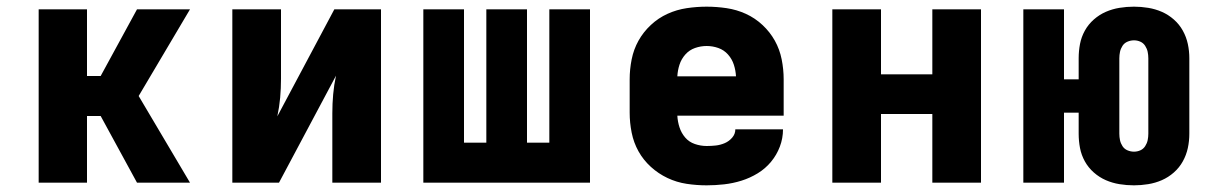

<svg xmlns="http://www.w3.org/2000/svg" viewBox="-20 -548 3640 576"><path d="M391 0 282 -200H241V0H96V-520H241V-320H282L391 -520H550L396 -260L550 0Z M677 0V-520H823V-312Q823 -283 820.5 -255Q818 -227 812 -199L983 -520H1123V0H977V-208Q977 -237 979.5 -265Q982 -293 988 -321L817 0Z M1250 0V-520H1372V-120H1439V-520H1561V-120H1628V-520H1750V0Z M2100 8Q2070 8 2040 3.5Q2010 -1 1982.5 -14Q1955 -27 1932.5 -47.5Q1910 -68 1895.5 -94Q1881 -120 1875 -150Q1869 -180 1869 -210V-310Q1869 -340 1875 -370Q1881 -400 1895.5 -426Q1910 -452 1932.5 -473Q1955 -494 1982.5 -506.5Q2010 -519 2040 -523.5Q2070 -528 2100 -528Q2130 -528 2160 -523.5Q2190 -519 2217.5 -506.5Q2245 -494 2267.5 -473Q2290 -452 2304.5 -426Q2319 -400 2325 -370Q2331 -340 2331 -310V-201H2012Q2013 -183 2018.5 -166Q2024 -149 2035.5 -135.5Q2047 -122 2064.5 -116Q2082 -110 2100 -110Q2114 -110 2127.5 -111.5Q2141 -113 2154 -118.5Q2167 -124 2176.5 -135Q2186 -146 2186 -160H2329Q2329 -133 2319.5 -108Q2310 -83 2293 -62.5Q2276 -42 2253 -28Q2230 -14 2204.5 -6Q2179 2 2152.5 5Q2126 8 2100 8ZM2012 -319H2188Q2187 -337 2181.5 -354Q2176 -371 2164 -384.5Q2152 -398 2135 -404Q2118 -410 2100 -410Q2082 -410 2065 -404Q2048 -398 2036 -384.5Q2024 -371 2018.5 -354Q2013 -337 2012 -319Z M2477 0V-520H2623V-325H2777V-520H2923V0H2777V-206H2623V0Z M3382 8Q3360 8 3338.5 4.5Q3317 1 3297.5 -7.5Q3278 -16 3261.5 -30.5Q3245 -45 3234.5 -64Q3224 -83 3220 -104Q3216 -125 3216 -147V-210H3172V0H3050V-520H3172V-310H3216V-373Q3216 -395 3220 -416Q3224 -437 3234.5 -456Q3245 -475 3261.5 -489.5Q3278 -504 3297.5 -512.5Q3317 -521 3338.5 -524.5Q3360 -528 3382 -528Q3403 -528 3424.5 -524.5Q3446 -521 3465.5 -512.5Q3485 -504 3501.5 -489.5Q3518 -475 3528.5 -456Q3539 -437 3543.5 -416Q3548 -395 3548 -373V-147Q3548 -125 3543.5 -104Q3539 -83 3528.5 -64Q3518 -45 3501.5 -30.5Q3485 -16 3465.5 -7.5Q3446 1 3424.5 4.5Q3403 8 3382 8ZM3382 -93Q3392 -93 3401 -97Q3410 -101 3415.5 -109.5Q3421 -118 3423 -127.5Q3425 -137 3425 -147V-373Q3425 -383 3423 -392.5Q3421 -402 3415.5 -410.5Q3410 -419 3401 -423Q3392 -427 3382 -427Q3372 -427 3362.5 -423Q3353 -419 3347.5 -410.5Q3342 -402 3340 -392.5Q3338 -383 3338 -373V-147Q3338 -137 3340 -127.5Q3342 -118 3347.5 -109.5Q3353 -101 3362.5 -97Q3372 -93 3382 -93Z"/></svg>

Font: Iosevka Heavy Extended
Style: Regular
Weight: 900
Width: 7
Monospace: yes
Designer: Belleve Invis
Foundry: Belleve Invis
Version: Version 32.5.0; ttfautohint (v1.8.4)